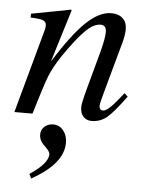

<svg xmlns="http://www.w3.org/2000/svg" viewBox="-52 -483 603 792"><g transform="rotate(5 250.0 -87.0)"><path d="M460 -117 474 -104Q423 -34 396 -12.5Q369 9 334 9Q314 9 300.5 -4.5Q287 -18 287 -45Q287 -61 303 -120L347 -282Q361 -336 361 -361Q361 -390 337 -390Q308 -390 273.5 -355.5Q239 -321 189 -248Q156 -199 140.5 -160Q125 -121 89 0H14L110 -350Q112 -360 112 -367Q112 -382 98.5 -387.5Q85 -393 47 -394V-410Q86 -418 134 -426.5Q182 -435 209 -441L213 -439L146 -221Q220 -339 274 -390Q328 -441 377 -441Q408 -441 425 -424.5Q442 -408 442 -380Q442 -355 432 -320L376 -117Q362 -67 362 -56Q362 -38 378 -38Q397 -38 439 -91Q446 -99 460 -117ZM107 267 98 249Q173 199 173 161Q173 150 152 130Q128 109 128 83Q128 63 142.5 50Q157 37 179 37Q204 37 220.5 57.5Q237 78 237 108Q237 195 107 267Z"/></g></svg>

Font: STIX
Style: Italic
Weight: 400
Italic angle: -16.33°
Designer: MicroPress Inc., with final additions and corrections provided by Coen Hoffman, Elsevier (retired)
Version: Version 1.1.1